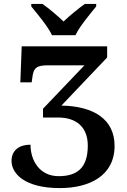

<svg xmlns="http://www.w3.org/2000/svg" viewBox="-20 -951 652 982"><path d="M246 -771H366C387 -816 441 -880 472 -918V-931H414C383 -909 335 -870 305 -841C275 -870 229 -909 197 -931H140V-918C171 -880 225 -816 246 -771ZM286 11C436 11 566 -51 566 -205C566 -340 461 -408 294 -411L528 -657V-714H91L84 -530H142L145 -551C151 -606 168 -617 228 -617H412L200 -395V-350H276C372 -350 429 -300 429 -206C429 -89 371 -50 280 -50C181 -50 136 -132 136 -211C78 -211 39 -182 39 -128C39 -64 105 11 286 11Z"/></svg>

Font: Noto Serif SemiBold
Style: Regular
Weight: 600
Designer: Monotype Design Team
Foundry: Monotype Imaging Inc.
Version: Version 2.013